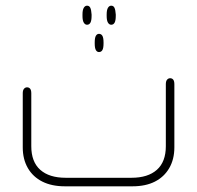

<svg xmlns="http://www.w3.org/2000/svg" viewBox="-20 -655 693 675"><path d="M286 -635Q294 -635 297.5 -627.5Q301 -620 302 -604V-599Q302 -583 298 -575.5Q294 -568 286 -568Q279 -568 274.5 -575.5Q270 -583 270 -599V-604Q270 -620 274.5 -627.5Q279 -635 286 -635ZM371 -635Q379 -635 382.5 -627.5Q386 -620 387 -604V-599Q387 -583 383 -575.5Q379 -568 371 -568Q364 -568 359.5 -575.5Q355 -583 355 -599V-604Q355 -620 359.5 -627.5Q364 -635 371 -635ZM344 -502Q344 -486 340 -479Q336 -472 328 -472Q321 -472 317 -479Q313 -486 313 -502V-506Q313 -522 317 -529Q321 -536 328 -536Q336 -536 340 -529Q344 -522 344 -506ZM446 0H208Q162 0 129 -16.5Q96 -33 78 -64Q60 -95 60 -137V-327Q60 -338 64.5 -343Q69 -348 75 -348Q82 -348 86 -343Q90 -338 90 -327V-141Q90 -86 121.5 -58Q153 -30 211 -30H442Q500 -30 531.5 -58Q563 -86 563 -141V-359Q563 -370 567.5 -375Q572 -380 578 -380Q585 -380 589 -375Q593 -370 593 -359V-137Q593 -95 575 -64Q557 -33 524.5 -16.5Q492 0 446 0Z"/></svg>

Font: Beiruti ExtraLight
Style: Regular
Weight: 250
Designer: Arlette Boutros
Foundry: Boutros
Version: Version 1.41